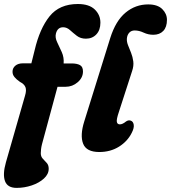

<svg xmlns="http://www.w3.org/2000/svg" viewBox="-31 -747 853 958"><path d="M31.5 -389Q31.5 -407.5 45.5 -419.2Q59.5 -431 83 -431H125.5L142 -497Q167 -604 216.2 -665.5Q265.5 -727 357.5 -727Q413.5 -727 441.8 -699.8Q470 -672.5 470 -634Q470 -597 449.8 -575.5Q429.5 -554 397.5 -554Q371 -554 352.5 -568.2Q334 -582.5 318.2 -596.8Q302.5 -611 284 -611Q256 -611 248 -579.5Q243 -559.5 254.2 -536.5Q265.5 -513.5 277.2 -487Q289 -460.5 286.5 -430.5H326Q353 -430.5 368 -422.2Q383 -414 383 -390.5Q383 -359.5 356.8 -336.8Q330.5 -314 296.5 -314H256L178.5 -27.5Q175 -13.5 173.8 -2.5Q172.5 8.5 172.5 17.5Q172.5 34 182.2 44.5Q192 55 202 65.8Q212 76.5 212 95Q212 122 188.2 143.8Q164.5 165.5 127.8 178Q91 190.5 52 190.5Q6.5 190.5 -6 156.8Q-18.5 123 -1.5 63L94 -270Q102 -296.5 96 -312Q90 -327.5 68.5 -338.5Q50.5 -351 41 -362.8Q31.5 -374.5 31.5 -389ZM708.5 -725Q755 -725 778.5 -701.8Q802 -678.5 802 -648Q802 -612 783.8 -592.8Q765.5 -573.5 734 -573.5Q708.5 -573.5 685.8 -584.2Q663 -595 641 -595Q624 -595 613.8 -583.8Q603.5 -572.5 602 -554Q601 -538.5 608 -521Q615 -503.5 623 -483.5Q631 -463.5 634 -440.8Q637 -418 628 -392L562 -188Q549.5 -151 552 -138.8Q554.5 -126.5 567 -126.5Q580.5 -126.5 598 -141Q611.5 -150 622.5 -144.5Q633.5 -140.5 636.2 -124.8Q639 -109 626.5 -84.5Q605.5 -42 562.8 -15.2Q520 11.5 464.5 11.5Q400 11.5 383.8 -30Q367.5 -71.5 389.5 -141.5L519 -557Q546 -643 595.5 -684Q645 -725 708.5 -725Z"/></svg>

Font: Fraunces 72pt S100
Style: Bold Italic
Weight: 700
Italic angle: -16°
Version: Version 1.000; ttfautohint (v1.8.3)